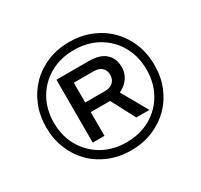

<svg xmlns="http://www.w3.org/2000/svg" viewBox="-149 -890 1141 1092"><g transform="rotate(-30 422.0 -343.5)"><path d="M421 12Q344 12 279 -14.5Q214 -41 166.5 -88.5Q119 -136 92.5 -201Q66 -266 66 -343Q66 -420 92.5 -485Q119 -550 166.5 -598Q214 -646 279 -672.5Q344 -699 421 -699Q498 -699 563 -672.5Q628 -646 676 -598Q724 -550 750.5 -485Q777 -420 777 -343Q777 -266 750.5 -201Q724 -136 676 -88.5Q628 -41 563 -14.5Q498 12 421 12ZM421 -41Q510 -41 578.5 -80Q647 -119 686 -187.5Q725 -256 725 -343Q725 -431 686 -499.5Q647 -568 578.5 -607Q510 -646 421 -646Q333 -646 264 -607Q195 -568 156 -499.5Q117 -431 117 -343Q117 -256 156.5 -187.5Q196 -119 264.5 -80Q333 -41 421 -41ZM252 -136V-549H467Q537 -549 573.5 -516Q610 -483 610 -426Q610 -385 587.5 -354Q565 -323 528 -306L624 -136H538L456 -292H329V-136ZM329 -355H461Q492 -355 511.5 -372.5Q531 -390 531 -421Q531 -451 512 -468Q493 -485 460 -485H329Z"/></g></svg>

Font: Archivo Expanded Medium
Style: Regular
Weight: 500
Width: 7
Designer: Hector Gatti
Foundry: Omnibus-Type
Version: Version 2.001